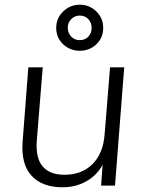

<svg xmlns="http://www.w3.org/2000/svg" viewBox="-20 -786 609 813"><path d="M245 7Q158 7 113 -42.5Q68 -92 76 -189L100 -501H161L136 -193Q130 -118 160 -82Q190 -46 253 -46Q327 -46 372 -91.5Q417 -137 423 -217L446 -501H506L467 0H408L416 -108L429 -120Q407 -59 358 -26Q309 7 245 7ZM318 -571Q277 -571 247.5 -598.5Q218 -626 218 -668Q218 -709 247.5 -737.5Q277 -766 318 -766Q359 -766 388 -737.5Q417 -709 417 -668Q417 -626 388 -598.5Q359 -571 318 -571ZM318 -616Q340 -616 354 -631Q368 -646 368 -668Q368 -690 354 -705Q340 -720 318 -720Q296 -720 281.5 -705Q267 -690 267 -669Q267 -646 281.5 -631Q296 -616 318 -616Z"/></svg>

Font: Muli Light
Style: Italic
Weight: 300
Italic angle: -4.541°
Designer: Vernon Adams
Foundry: Vernon Adams
Version: Version 2.100; ttfautohint (v1.8.1.43-b0c9)